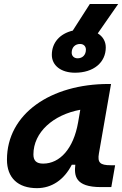

<svg xmlns="http://www.w3.org/2000/svg" viewBox="-20 -952 626 982"><path d="M168.9 10.3C244.6 10.3 307.6 -32.2 347.2 -109.4H365.2C358.9 -54.2 363.8 4.9 496.1 4.9H549.3L568.8 -106.9H545.4C491.7 -106.9 478 -120.6 485.8 -166.5L547.9 -522.5H535.6C239.3 -522.5 15.6 -370.1 15.6 -135.3C15.6 -43 71.3 10.3 168.9 10.3ZM363.8 -580.1C458 -580.1 521 -631.8 521 -709.5C521 -740.2 505.9 -765.6 480 -781.2L584.5 -931.6H439.5L352.1 -795.4C286.1 -779.8 245.1 -733.9 245.1 -671.4C245.1 -616.7 292.5 -580.1 363.8 -580.1ZM200.7 -115.2C166.5 -115.2 150.9 -129.9 150.9 -162.1C150.9 -275.4 252.4 -365.2 390.6 -390.6L379.4 -325.7C356 -191.4 286.1 -115.2 200.7 -115.2ZM377 -653.8C358.9 -653.8 346.7 -665.5 346.7 -682.6C346.7 -709.5 363.8 -727.1 389.6 -727.1C407.7 -727.1 419.4 -715.3 419.4 -698.2C419.4 -671.4 402.3 -653.8 377 -653.8Z"/></svg>

Font: Cascadia Code NF
Style: Bold Italic
Weight: 700
Italic angle: -10°
Monospace: yes
Designer: Aaron Bell
Foundry: Saja Typeworks
Version: Version 2404.023